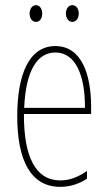

<svg xmlns="http://www.w3.org/2000/svg" viewBox="-20 -716 420 746"><path d="M95 -663C95 -646 104 -631 120 -631C134 -631 144 -644 144 -663C144 -682 134 -696 120 -696C104 -696 95 -680 95 -663ZM236 -664C236 -646 246 -631 261 -631C276 -631 286 -645 286 -664C286 -683 275 -696 261 -696C246 -696 236 -681 236 -664ZM195 -537C94 -537 47 -429 47 -264C47 -94 99 10 214 10C255 10 290 -3 318 -22V-52C283 -27 249 -15 214 -15C119 -15 72 -106 73 -273H334V-301C334 -421 300 -537 195 -537ZM195 -512C278 -512 311 -414 310 -297H74C80 -442 125 -512 195 -512Z"/></svg>

Font: Noto Sans Khmer UI ExtraCondensed Thin
Style: Regular
Weight: 100
Width: 2
Designer: Danh Hong and the Monotype Design Team
Foundry: Monotype Imaging Inc.
Version: Version 2.002